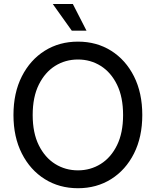

<svg xmlns="http://www.w3.org/2000/svg" viewBox="-20 -951 796 981"><path d="M378.4 10.7Q283.2 10.7 208.7 -35.9Q134.3 -82.5 91.6 -166.7Q48.8 -251 48.8 -363.3Q48.8 -476.6 91.6 -560.8Q134.3 -645 208.7 -691.7Q283.2 -738.3 378.4 -738.3Q473.6 -738.3 547.9 -691.7Q622.1 -645 664.6 -560.8Q707 -476.6 707 -363.3Q707 -251 664.6 -166.7Q622.1 -82.5 547.9 -35.9Q473.6 10.7 378.4 10.7ZM378.4 -80.6Q442.4 -80.6 494.6 -113.3Q546.9 -146 577.9 -209Q608.9 -272 608.9 -363.3Q608.9 -455.1 577.9 -518.3Q546.9 -581.5 494.6 -614.3Q442.4 -647 378.4 -647Q314 -647 261.7 -614.3Q209.5 -581.5 178.2 -518.3Q147 -455.1 147 -363.3Q147 -272 178.2 -209Q209.5 -146 261.7 -113.3Q314 -80.6 378.4 -80.6ZM346.7 -794.4 249.5 -930.7H352.1L421.9 -794.4Z"/></svg>

Font: Inter Cardless Tabular
Style: Regular
Weight: 400
Designer: Rasmus Andersson
Foundry: rsms
Version: Version 4.000;git-4fc901f